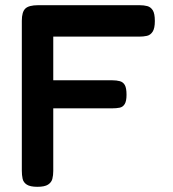

<svg xmlns="http://www.w3.org/2000/svg" viewBox="-20 -709 665 739"><path d="M124 10Q96 10 83 1.5Q70 -7 67 -21Q64 -35 64 -52V-629Q64 -663 77.5 -676Q91 -689 127 -689H517Q534 -689 547 -685.5Q560 -682 568 -669.5Q576 -657 576 -628Q576 -600 567.5 -587Q559 -574 545.5 -571Q532 -568 515 -568H185V-400H412Q429 -400 441.5 -396.5Q454 -393 460.5 -381.5Q467 -370 467 -344Q467 -320 460 -308.5Q453 -297 440.5 -294.5Q428 -292 411 -292H185V-51Q185 -34 181.5 -20.5Q178 -7 165 1.5Q152 10 124 10Z"/></svg>

Font: Fredoka Medium
Style: Regular
Weight: 500
Designer: Ben Nathan
Foundry: Milena B. Brandão, Ben Nathan
Version: Version 2.001